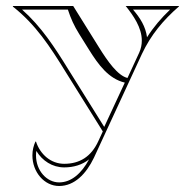

<svg xmlns="http://www.w3.org/2000/svg" viewBox="-20 -420 640 640"><path d="M224 -400H23V-398C99 -338 146 -266 199 -180L322.7 18.1L307.5 51C284 101.8 246 126 194 126C150 126 114 95 100 52H98C92 66 88 80 88 98C88 154 128 200 177 200C228 200 267 160 293 106L453 -240C482.9 -303.6 524 -353 577 -399L576 -400H399C424.7 -368 452.7 -327.9 452.7 -284.7C452.7 -271.4 450.1 -257.9 443.9 -244.2L405 -160.1C372.5 -167.8 339 -215.4 310 -262ZM396 -144.6 327.4 3 209.2 -186.3C161.6 -263.5 117.8 -330.9 53.6 -388H206.3C216 -358.2 227.1 -333.8 243.7 -307.2L275.8 -255.7C308.3 -203.5 341.9 -157.7 396 -144.6ZM470.1 -295.8C465.3 -331.8 447.6 -359.6 423.4 -388H547C517.5 -360 491.8 -329.8 470.1 -295.8ZM276.9 111.2C251.9 157.9 217.8 188 177 188C136 188 100 148.8 100 98C100 92.7 100.5 86.9 101.1 83.1C120.9 115.8 154.4 138 194 138C225.7 138 254 129.3 276.9 111.2Z"/></svg>

Font: SortefaxS01
Style: Medium
Weight: 500
Designer: gluk
Foundry: gluk
Version: Version 0.261